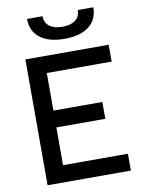

<svg xmlns="http://www.w3.org/2000/svg" viewBox="-98 -975 781 1042"><g transform="rotate(-10 293.0 -454.0)"><path d="M78.1 0V-693.4H537.1V-600.6H179.7V-393.6H449.2V-300.8H179.7V-92.8H537.1V0ZM307.6 -766.6Q220.7 -766.6 172.9 -803.7Q125 -840.8 125 -908.2H210.4Q210.4 -872.6 236.1 -852.8Q261.7 -833 307.6 -833Q354 -833 379.4 -852.8Q404.8 -872.6 404.8 -908.2H490.2Q490.2 -840.8 442.4 -803.7Q394.5 -766.6 307.6 -766.6Z"/></g></svg>

Font: Cascadia Mono PL
Style: Regular
Weight: 400
Monospace: yes
Designer: Aaron Bell
Foundry: Saja Typeworks
Version: Version 2404.023; ttfautohint (v1.8.4)